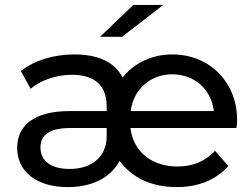

<svg xmlns="http://www.w3.org/2000/svg" viewBox="-20 -757 1029 783"><path d="M50 -154C50 -58 128 6 256 6C348 6 427 -26 468 -101C520 -29 602 6 701 6C789 6 862 -24 911 -80L857 -142C817 -99 766 -78 704 -78C597 -78 523 -140 512 -235H944C946 -244 947 -255 947 -268C947 -421 835 -535 683 -535C599 -535 527 -500 480 -441C447 -504 381 -535 283 -535C199 -535 120 -511 65 -467L105 -395C146 -430 210 -452 274 -452C367 -452 415 -407 415 -324V-304H263C115 -304 50 -242 50 -154ZM682 -454C769 -454 841 -397 852 -304H513C525 -397 597 -454 682 -454ZM145 -156C145 -209 186 -235 267 -235H415V-201C415 -120 357 -68 264 -68C189 -68 145 -100 145 -156ZM478 -607 646 -737H524L388 -607Z"/></svg>

Font: Malon Grotesk Med
Style: Regular
Weight: 500
Designer: Julieta Ulanovsky
Foundry: Julieta Ulanovsky
Version: Version 7.200